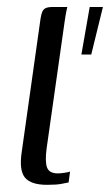

<svg xmlns="http://www.w3.org/2000/svg" viewBox="-20 -525 314 549"><path d="M114.6 3.5Q68.9 3.5 51.6 -16.9Q34.3 -37.4 42 -89.7L95.9 -471.6Q97.7 -483.8 100.9 -491.3Q104.1 -498.7 110.9 -501.9Q117.8 -505 130.2 -505H172.5Q172 -503.7 169.6 -492Q167.2 -480.2 164.7 -462.4L113.3 -100.6Q108.3 -62.9 114.5 -46.1Q120.8 -29.2 145.5 -29.2Q152.8 -29.2 164.8 -31Q176.8 -32.7 180.3 -34.5L176.2 -3.3Q170.4 -2.3 156.4 0.6Q142.5 3.5 114.6 3.5ZM212.7 -369 236.5 -505H274.3L240.9 -369Z"/></svg>

Font: Genos Thin
Style: Italic
Weight: 100
Italic angle: -8°
Designer: Robert E. Leuschke
Foundry: Robert E. Leuschke
Version: Version 1.010